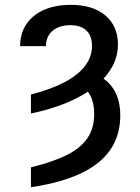

<svg xmlns="http://www.w3.org/2000/svg" viewBox="-20 -573 589 806"><path d="M109.9 -96.7V-176.3Q193.8 -197.8 250.7 -227.8Q307.6 -257.8 336.9 -296.1Q366.2 -334.5 366.2 -379.9Q366.2 -422.4 342.8 -444.8Q319.3 -467.3 273.9 -467.3Q243.7 -467.3 220.7 -456.5Q197.8 -445.8 185.3 -426.3Q172.9 -406.7 172.9 -379.4H64.5Q64.5 -432.6 90.6 -471.4Q116.7 -510.3 164.6 -531.5Q212.4 -552.7 277.8 -552.7Q369.6 -552.7 422.4 -508.1Q475.1 -463.4 475.1 -386.2Q475.1 -318.8 430.4 -261.5Q385.7 -204.1 303.7 -161.9Q221.7 -119.6 109.9 -96.7ZM312 -215.8 360.8 -268.6Q421.4 -250 453.1 -204.3Q484.9 -158.7 484.9 -88.4Q484.9 36.6 390.4 111.3Q295.9 186 109.9 212.9V129.4Q206.1 106 264.4 75.7Q322.8 45.4 349.1 3.9Q375.5 -37.6 375.5 -94.2Q375.5 -141.6 358.4 -173.3Q341.3 -205.1 312 -215.8Z"/></svg>

Font: Inter Cardless
Style: Regular
Weight: 400
Designer: Rasmus Andersson
Foundry: rsms
Version: Version 4.001;git-9221beed3